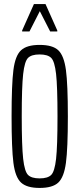

<svg xmlns="http://www.w3.org/2000/svg" viewBox="-20 -917 390 945"><path d="M37 -344Q37 -502 46 -572.5Q55 -643 83.5 -669.5Q112 -696 175 -696Q239 -696 267 -669.5Q295 -643 304.5 -572.5Q314 -502 314 -344Q314 -186 304.5 -115.5Q295 -45 267 -18.5Q239 8 175 8Q112 8 83.5 -18.5Q55 -45 46 -115.5Q37 -186 37 -344ZM263 -344Q263 -491 256 -553Q249 -615 232 -632Q215 -649 175 -649Q135 -649 118 -632Q101 -615 94 -552.5Q87 -490 87 -344Q87 -198 94 -135.5Q101 -73 118 -56Q135 -39 175 -39Q215 -39 232 -56Q249 -73 256 -135Q263 -197 263 -344ZM89 -762V-767L147 -897H204L262 -767V-762H227L176 -862L125 -762Z"/></svg>

Font: Saira Ultra Condensed Light
Style: Regular
Weight: 300
Width: 1
Designer: Hector Gatti with collaboration of the Omnibus-Type team
Foundry: Omnibus-Type
Version: Version 1.001; ttfautohint (v1.8)